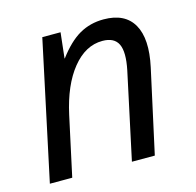

<svg xmlns="http://www.w3.org/2000/svg" viewBox="-85 -632 736 721"><g transform="rotate(-15 282.5 -272.0)"><path d="M23 0 138 -539H209L198 -440H199Q241 -496 283 -520Q325 -544 377 -544Q460 -544 492.5 -487Q525 -430 502 -324L431 0H342L414 -336Q428 -404 413 -435.5Q398 -467 352 -467Q286 -467 235 -404Q184 -341 160 -231L110 0Z"/></g></svg>

Font: Noto Sans
Style: Italic
Weight: 400
Italic angle: -12°
Designer: Monotype Design Team
Foundry: Monotype Imaging Inc.
Version: Version 2.013; ttfautohint (v1.8.4.7-5d5b)